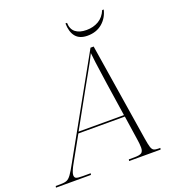

<svg xmlns="http://www.w3.org/2000/svg" viewBox="-220 -1023 1037 1145"><g transform="rotate(-20 298.5 -450.5)"><path d="M-62 0 -60 -10H-29Q-5 -10 9.5 -15.5Q24 -21 38.5 -41Q53 -61 77 -105L417 -714H437L536 -91Q542 -54 547.5 -37Q553 -20 563 -15Q573 -10 591 -10H604L602 0H402L404 -10H439Q474 -10 485.5 -19Q497 -28 497 -52Q497 -63 495.5 -77.5Q494 -92 493 -97L469 -258H174L87 -102Q76 -83 68 -64Q60 -45 60 -35Q60 -19 70.5 -14.5Q81 -10 112 -10H162L160 0ZM310 -504 179 -268H467L435 -480Q431 -509 425.5 -547Q420 -585 415 -621.5Q410 -658 408 -683Q396 -658 383 -634.5Q370 -611 353 -580.5Q336 -550 310 -504ZM426 -787Q376 -787 351.5 -816.5Q327 -846 326 -901H336Q337 -861 362 -841Q387 -821 432 -821Q475 -821 508.5 -840.5Q542 -860 559 -901H569Q557 -850 519.5 -818.5Q482 -787 426 -787Z"/></g></svg>

Font: Noto Serif Display ExtraLight
Style: Italic
Weight: 200
Italic angle: -12°
Designer: Monotype Design Team
Foundry: Monotype Imaging Inc.
Version: Version 2.009